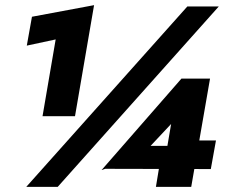

<svg xmlns="http://www.w3.org/2000/svg" viewBox="-20 -725 878 745"><path d="M707 -700 82 0H204L829 -700ZM84 -548 196 -572 145 -274H271L345 -705L104 -660ZM379 -70 798 -69 818 -180H695L681 -159H500ZM525 -117 644 -244 619 -97 600 -91 585 0H722L795 -420H684L374 -65Z"/></svg>

Font: Jost Black
Style: Italic
Weight: 900
Italic angle: -5°
Version: Version 3.710